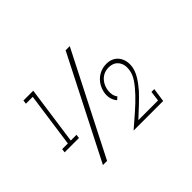

<svg xmlns="http://www.w3.org/2000/svg" viewBox="-138 -1031 1346 1346"><g transform="rotate(-45 534.5 -358.0)"><path d="M625 -28H820L830 -103H858L843 0H550Q601 -44 649 -86Q697 -128 735 -168Q773 -208 798 -245Q823 -282 828 -316Q834 -350 827 -373.5Q820 -397 806 -411Q793 -425 775.5 -431Q758 -437 742 -437Q710 -437 688.5 -426Q667 -415 653 -398Q639 -382 631.5 -363Q624 -344 622 -328Q619 -304 623 -284.5Q627 -265 639 -250L619 -232Q603 -249 595.5 -274.5Q588 -300 592 -328Q596 -356 608.5 -381Q621 -406 641 -425Q661 -444 687.5 -455Q714 -466 747 -466Q776 -466 799 -455Q822 -444 836 -425Q851 -406 857 -380Q863 -354 859 -324Q853 -286 830.5 -248.5Q808 -211 775 -173Q742 -137 703 -100.5Q664 -64 625 -28ZM227 19Q324 -171 419 -358Q514 -545 611 -735H652Q555 -545 460 -358Q365 -171 268 19ZM104 -262H160L217 -667H149L153 -695H250L189 -262H246L242 -234H100Z"/></g></svg>

Font: Josefin Slab
Style: Italic
Weight: 400
Italic angle: -12°
Designer: Santiago Orozco
Foundry: Typemade
Version: Version 2.000